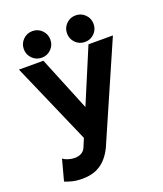

<svg xmlns="http://www.w3.org/2000/svg" viewBox="-164 -1017 967 1136"><g transform="rotate(-20 319.5 -449.0)"><path d="M353.1 -293.5 177.8 -722.7H23.9L264.8 -170.9ZM348.6 -111.7 615.5 -722.7H461.6L223.6 -156.1Q215 -137.8 197.9 -128.2Q180.9 -118.6 155.8 -118.6Q136.3 -118.6 115.3 -125.1Q94.3 -131.7 83.4 -141.5L47.9 -8.8Q66.9 -1 93.9 5.9Q120.9 12.7 155.8 12.7Q209 12.7 245.8 -4Q282.5 -20.7 307.3 -49Q332.1 -77.2 348.6 -111.7ZM364.4 -826.2Q364.4 -791.3 388.7 -766.9Q413.1 -742.6 447.9 -742.6Q482.8 -742.6 507.2 -766.9Q531.5 -791.3 531.5 -826.2Q531.5 -861 507.2 -885.4Q482.8 -909.8 447.9 -909.8Q413.1 -909.8 388.7 -885.4Q364.4 -861 364.4 -826.2ZM92.3 -826.2Q92.3 -791.3 116.7 -766.9Q141 -742.6 175.9 -742.6Q210.7 -742.6 235.1 -766.9Q259.5 -791.3 259.5 -826.2Q259.5 -861 235.1 -885.4Q210.7 -909.8 175.9 -909.8Q141 -909.8 116.7 -885.4Q92.3 -861 92.3 -826.2Z"/></g></svg>

Font: Giphurs SC
Style: Regular
Weight: 400
Version: Version 0.920